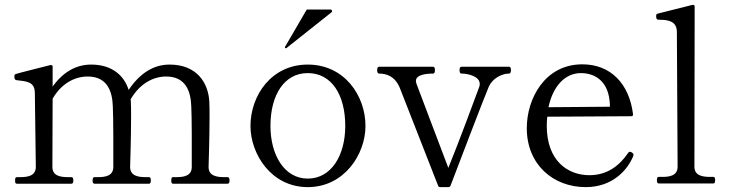

<svg xmlns="http://www.w3.org/2000/svg" viewBox="-20 -754 2991 788"><path d="M901 -27C871 -27 836 -31 836 -69C836 -69 840 -188 840 -275C840 -299 840 -321 839 -337C835 -414 788 -489 676 -489C609 -489 553 -452 508 -385C490 -442 442 -489 354 -489C291 -489 238 -457 196 -399V-480C196 -485 193 -488 187 -487C157 -479 58 -455 44 -450C40 -448 39 -446 39 -441C39 -435 39 -426 48 -425C89 -420 122 -419 123 -374L127 -69C127 -31 92 -27 62 -27H49C43 -27 42 -22 42 -13C42 -5 43 0 49 0H273C279 0 281 -5 281 -13C281 -22 279 -27 273 -27H260C230 -27 195 -31 195 -69L196 -349C233 -413 288 -440 340 -440C421 -440 441 -378 443 -318C444 -297 445 -248 445 -200V-69C445 -31 411 -27 381 -27H368C362 -27 360 -22 360 -13C360 -5 362 0 368 0H592C597 0 599 -5 599 -13C599 -22 597 -27 592 -27H579C549 -27 514 -31 514 -69C514 -69 518 -188 518 -275C518 -299 518 -321 517 -337C517 -340 517 -343 516 -346C554 -412 610 -440 662 -440C743 -440 763 -378 765 -318C766 -297 767 -251 767 -205V-69C767 -31 733 -27 703 -27H690C684 -27 683 -22 683 -13C683 -5 684 0 690 0H914C920 0 922 -5 922 -13C922 -22 920 -27 914 -27Z M1156 -557C1155 -556 1154 -556 1153 -556C1151 -556 1149 -558 1149 -559C1149 -560 1149 -560 1150 -562L1239 -715H1336C1340 -715 1343 -712 1343 -708C1343 -706 1343 -706 1340 -703ZM1243 14C1394 14 1480 -122 1480 -237C1480 -361 1394 -489 1243 -489C1093 -489 1008 -361 1008 -237C1008 -122 1093 14 1243 14ZM1243 -21C1147 -21 1090 -118 1090 -237C1090 -365 1147 -454 1243 -454C1341 -454 1397 -365 1397 -237C1397 -118 1341 -21 1243 -21Z M1829 8C1848 -42 1972 -367 1986 -398C2001 -432 2039 -452 2069 -452C2075 -452 2077 -458 2077 -466C2077 -475 2075 -480 2069 -480H1874C1868 -480 1866 -475 1866 -466C1866 -458 1868 -452 1874 -452C1901 -452 1949 -441 1949 -409C1949 -404 1948 -400 1946 -395C1934 -362 1863 -170 1820 -65C1793 -134 1702 -378 1689 -411C1688 -415 1687 -418 1687 -422C1687 -448 1731 -452 1758 -452C1763 -452 1765 -458 1765 -466C1765 -475 1763 -480 1758 -480H1536C1530 -480 1528 -475 1528 -466C1528 -458 1530 -452 1536 -452C1567 -452 1601 -441 1621 -393L1778 8C1780 13 1783 14 1787 14H1820C1824 14 1828 12 1829 8Z M2575 -127C2572 -129 2569 -131 2566 -131C2563 -131 2560 -130 2557 -125C2524 -77 2475 -35 2399 -35C2310 -35 2224 -94 2224 -238C2224 -251 2225 -263 2226 -275L2571 -277C2576 -277 2579 -280 2578 -286C2562 -412 2485 -490 2370 -490C2216 -490 2142 -349 2142 -228C2142 -79 2250 14 2384 14C2494 14 2554 -56 2577 -109C2579 -113 2580 -116 2580 -119C2580 -122 2578 -125 2575 -127ZM2364 -454C2423 -454 2479 -420 2483 -326V-316L2231 -314C2250 -403 2301 -454 2364 -454Z M2908 -1C2913 -1 2915 -5 2915 -15C2915 -23 2913 -28 2908 -28H2895C2865 -28 2830 -32 2830 -70L2831 -727C2831 -732 2828 -735 2822 -734C2792 -726 2693 -702 2679 -698C2674 -696 2673 -694 2673 -689C2673 -682 2673 -673 2683 -673C2724 -673 2758 -667 2758 -622L2761 -70C2761 -32 2727 -28 2697 -28H2684C2678 -28 2676 -23 2676 -15C2676 -5 2678 -1 2684 -1Z"/></svg>

Font: Shippori Mincho OTF
Style: Regular
Weight: 400
Designer: FONTDASU
Foundry: FONTDASU / Google Inc. / but / Adobe
Version: Version 3.300;hotconv 1.0.109;makeotfexe 2.5.65596